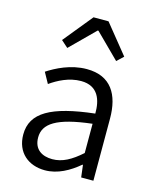

<svg xmlns="http://www.w3.org/2000/svg" viewBox="-123 -906 805 1002"><g transform="rotate(15 279.0 -405.5)"><path d="M217 13C285 13 347 -22 399 -66H402L410 0H476V-335C476 -465 424 -554 293 -554C206 -554 130 -514 84 -484L116 -426C157 -455 215 -486 280 -486C373 -486 396 -414 395 -341C163 -315 60 -257 60 -139C60 -41 128 13 217 13ZM239 -53C184 -53 139 -79 139 -144C139 -218 204 -264 395 -286V-128C340 -79 293 -53 239 -53ZM128 -667 165 -634 295 -763H299L429 -634L464 -667L337 -824H256Z"/></g></svg>

Font: Noto Sans CJK SC DemiLight
Style: Regular
Weight: 350
Designer: Ryoko NISHIZUKA 西塚涼子 (kana, bopomofo & ideographs); Paul D. Hunt (Latin, Greek & Cyrillic); Sandoll Communications 산돌커뮤니
Foundry: Adobe
Version: Version 2.004;hotconv 1.0.118;makeotfexe 2.5.65603